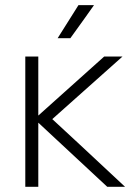

<svg xmlns="http://www.w3.org/2000/svg" viewBox="-20 -717 523 737"><path d="M340.8 -697.3Q318.4 -665 250 -570.3Q237.3 -570.3 201.2 -570.3Q220.7 -601.6 281.2 -697.3Q295.9 -697.3 340.8 -697.3ZM460 0Q443.4 0 391.6 0Q326.2 -61.5 127 -246.1Q127 -184.6 127 0Q114.3 0 77.1 0Q77.1 -125 77.1 -500Q89.8 -500 127 -500Q127 -443.4 127 -273.4Q190.4 -330.1 379.9 -500Q397.5 -500 450.2 -500Q382.8 -440.4 180.7 -259.8Q251 -195.3 460 0Z"/></svg>

Font: LeFont
Style: ExtraLight
Weight: 200
Designer: Leryon MEDIA
Version: Version 1.0